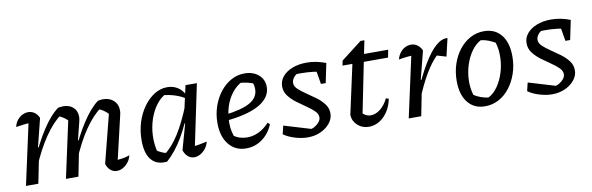

<svg xmlns="http://www.w3.org/2000/svg" viewBox="-44 -943 4053 1315"><g transform="rotate(-10 1982.5 -285.5)"><path d="M432 -113 420 -149Q446 -210 473.5 -263Q501 -316 529.5 -360Q558 -404 586.5 -436.5Q615 -469 642 -489Q653 -491 661.5 -492Q670 -493 677 -493Q723 -493 751 -466.5Q779 -440 779 -399Q779 -392 778.5 -385Q778 -378 776 -371L705 -67Q731 -69 751 -73Q771 -77 789 -84Q782 -56 766 -36Q750 -16 729.5 -4.5Q709 7 687 7Q663 7 643.5 -9Q624 -25 615 -54L704 -403L708 -380Q687 -402 670.5 -413Q654 -424 631 -434L652 -437Q594 -396 537 -312.5Q480 -229 432 -113ZM55 0 156 -462 169 -420Q143 -420 118.5 -417.5Q94 -415 59 -409Q65 -436 80.5 -455.5Q96 -475 116 -485Q136 -495 157 -495Q181 -495 200.5 -481.5Q220 -468 231 -442L182 -246L190 -244L141 0ZM333 0 422 -410 430 -380Q409 -402 392.5 -413Q376 -424 353 -434L374 -437Q316 -395 259 -311.5Q202 -228 154 -113L142 -149Q168 -210 195.5 -263Q223 -316 251.5 -360Q280 -404 308.5 -436.5Q337 -469 365 -489Q377 -491 385.5 -492Q394 -493 400 -493Q444 -493 470 -468.5Q496 -444 496 -403Q496 -395 494.5 -387Q493 -379 491 -370L460 -246L468 -244L420 0Z M1036 4Q966 12 927.5 -32Q889 -76 889 -169Q889 -235 907.5 -294Q926 -353 959 -399Q992 -445 1034.5 -471.5Q1077 -498 1124 -498Q1165 -498 1196.5 -478Q1228 -458 1245 -421L1244 -396Q1179 -441 1078 -450L1113 -457Q1073 -439 1041.5 -398Q1010 -357 991.5 -302.5Q973 -248 970.5 -188Q968 -128 983 -70L963 -92Q985 -78 1006 -67.5Q1027 -57 1052 -53L1029 -49Q1083 -88 1132 -166Q1181 -244 1228 -363L1246 -347Q1200 -223 1149.5 -137.5Q1099 -52 1036 4ZM1233 -26 1216 -66Q1243 -68 1270 -72.5Q1297 -77 1327 -84Q1320 -56 1304 -36Q1288 -16 1267.5 -4.5Q1247 7 1226 7Q1201 7 1182 -9Q1163 -25 1153 -54L1203 -232L1194 -235L1251 -490H1330Z M1586 9Q1511 9 1466 -46.5Q1421 -102 1421 -196Q1421 -257 1440 -312Q1459 -367 1492 -409Q1525 -451 1568.5 -475Q1612 -499 1662 -499Q1721 -499 1759 -466.5Q1797 -434 1797 -382Q1797 -343 1774 -311.5Q1751 -280 1708.5 -257.5Q1666 -235 1607.5 -221Q1549 -207 1478 -201V-242Q1603 -257 1659.5 -290Q1716 -323 1716 -381Q1716 -411 1703 -438L1730 -413Q1702 -426 1672 -433Q1642 -440 1610 -441L1639 -448Q1596 -426 1565 -386.5Q1534 -347 1517.5 -295Q1501 -243 1501 -181Q1501 -151 1507.5 -121Q1514 -91 1527 -64L1509 -96Q1531 -79 1555.5 -71.5Q1580 -64 1608 -64Q1647 -64 1686 -82.5Q1725 -101 1760 -139L1774 -126Q1748 -63 1698 -27Q1648 9 1586 9Z M1848 -43 1862 -101 2065 -40 2034 -42Q2056 -45 2074.5 -56.5Q2093 -68 2104.5 -83Q2116 -98 2116 -115Q2116 -138 2094.5 -159Q2073 -180 2041 -201.5Q2009 -223 1977 -247Q1945 -271 1923 -300Q1901 -329 1901 -366Q1901 -405 1926.5 -435Q1952 -465 1995.5 -481.5Q2039 -498 2094 -498Q2127 -498 2160.5 -491.5Q2194 -485 2227 -472L2201 -415Q2163 -424 2123.5 -428.5Q2084 -433 2044 -433Q2026 -433 2008 -432.5Q1990 -432 1973 -429L2022 -437Q2003 -428 1991 -411Q1979 -394 1979 -377Q1979 -353 2001 -332.5Q2023 -312 2055 -290.5Q2087 -269 2119 -245.5Q2151 -222 2173 -193Q2195 -164 2195 -128Q2195 -91 2170 -60Q2145 -29 2104.5 -10.5Q2064 8 2014 8Q1973 8 1926.5 -6Q1880 -20 1848 -43ZM2166 -337 2143 -473 2227 -472 2199 -337Z M2439 9Q2394 9 2362 -19.5Q2330 -48 2327 -92L2406 -454H2485L2405 -56L2401 -99Q2429 -66 2466 -66Q2499 -66 2531.5 -91Q2564 -116 2587 -163L2606 -156Q2590 -81 2544 -36Q2498 9 2439 9ZM2333 -435 2340 -469 2484 -580H2511L2492 -488H2660L2650 -435Z M2717 0 2818 -462 2831 -420Q2804 -420 2779 -417.5Q2754 -415 2721 -409Q2728 -436 2743 -455.5Q2758 -475 2778 -485Q2798 -495 2820 -495Q2843 -495 2862.5 -481.5Q2882 -468 2894 -442L2844 -246L2852 -244L2804 0ZM2817 -113 2805 -149Q2857 -271 2904 -349.5Q2951 -428 2993 -464Q3035 -500 3074 -496L3045 -372L2981 -391Q2939 -350 2899 -282Q2859 -214 2817 -113Z M3248 9Q3172 9 3128.5 -45Q3085 -99 3085 -194Q3085 -258 3103.5 -313Q3122 -368 3155 -410Q3188 -452 3232 -475.5Q3276 -499 3327 -499Q3403 -499 3446.5 -445.5Q3490 -392 3490 -296Q3490 -232 3471 -177Q3452 -122 3419.5 -80Q3387 -38 3343 -14.5Q3299 9 3248 9ZM3279 -46Q3315 -63 3343.5 -103Q3372 -143 3388.5 -194Q3405 -245 3407 -301Q3409 -357 3394 -407Q3370 -421 3346 -430Q3322 -439 3296 -442Q3259 -423 3230.5 -383Q3202 -343 3185.5 -291Q3169 -239 3167.5 -184.5Q3166 -130 3181 -82Q3202 -68 3227 -59Q3252 -50 3279 -46Z M3548 -43 3562 -101 3765 -40 3734 -42Q3756 -45 3774.5 -56.5Q3793 -68 3804.5 -83Q3816 -98 3816 -115Q3816 -138 3794.5 -159Q3773 -180 3741 -201.5Q3709 -223 3677 -247Q3645 -271 3623 -300Q3601 -329 3601 -366Q3601 -405 3626.5 -435Q3652 -465 3695.5 -481.5Q3739 -498 3794 -498Q3827 -498 3860.5 -491.5Q3894 -485 3927 -472L3901 -415Q3863 -424 3823.5 -428.5Q3784 -433 3744 -433Q3726 -433 3708 -432.5Q3690 -432 3673 -429L3722 -437Q3703 -428 3691 -411Q3679 -394 3679 -377Q3679 -353 3701 -332.5Q3723 -312 3755 -290.5Q3787 -269 3819 -245.5Q3851 -222 3873 -193Q3895 -164 3895 -128Q3895 -91 3870 -60Q3845 -29 3804.5 -10.5Q3764 8 3714 8Q3673 8 3626.5 -6Q3580 -20 3548 -43ZM3866 -337 3843 -473 3927 -472 3899 -337Z"/></g></svg>

Font: Piazzolla Thin Medium
Style: Italic
Weight: 500
Italic angle: -11.3°
Version: Version 2.005